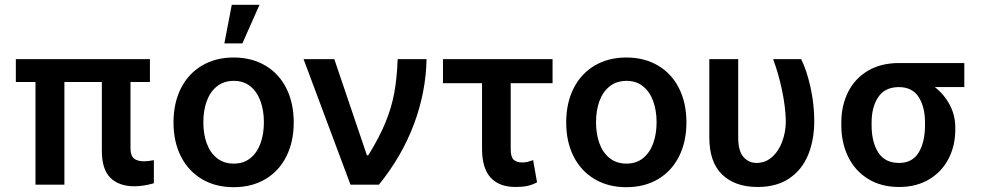

<svg xmlns="http://www.w3.org/2000/svg" viewBox="-20 -780 4148 811"><path d="M613.3 -433.6H531.2V-154.3Q531.2 -122.6 545.9 -110.6Q560.5 -98.6 588.9 -98.6Q605.5 -98.6 629.9 -103.5V-5.9Q585.4 6.8 547.9 6.8Q482.4 6.8 446.3 -29.1Q410.2 -64.9 410.2 -142.6V-433.6H252V0H129.9V-433.6H46.9V-530.3H613.3Z M712.9 -262.7Q712.9 -344.7 744.1 -406.7Q775.4 -468.8 833 -502.9Q890.6 -537.1 966.8 -537.1Q1043.5 -537.1 1101.1 -502.9Q1158.7 -468.8 1189.7 -406.7Q1220.7 -344.7 1220.7 -262.7Q1220.7 -181.2 1189.5 -119.1Q1158.2 -57.1 1100.8 -23.2Q1043.5 10.7 966.8 10.7Q890.6 10.7 833 -23.4Q775.4 -57.6 744.1 -119.4Q712.9 -181.2 712.9 -262.7ZM1094.7 -263.7Q1094.7 -313 1080.3 -352.8Q1065.9 -392.6 1037.4 -415.5Q1008.8 -438.5 967.8 -438.5Q925.8 -438.5 896.7 -415.5Q867.7 -392.6 853.3 -353Q838.9 -313.5 838.9 -263.7Q838.9 -213.9 853.3 -174.3Q867.7 -134.8 896.7 -111.8Q925.8 -88.9 967.8 -88.9Q1008.8 -88.9 1037.4 -111.8Q1065.9 -134.8 1080.3 -174.3Q1094.7 -213.9 1094.7 -263.7ZM959 -759.8H1076.2L1003.9 -596.7H927.7Z M1262.2 -530.3H1392.1L1529.8 -124H1535.6Q1583 -200.7 1608.6 -263.7Q1634.3 -326.7 1645.5 -388.2Q1656.7 -449.7 1659.7 -530.3H1781.7Q1779.3 -391.1 1728.3 -255.1Q1677.2 -119.1 1580.6 0H1460.4Z M2314 -428.7H2137.2V-149.4Q2137.2 -116.7 2149.9 -105.2Q2162.6 -93.8 2185.1 -93.8Q2198.7 -93.8 2208.3 -96.2Q2217.8 -98.6 2231.9 -103.5L2248.5 -9.8Q2226.6 1.5 2206.1 5.6Q2185.5 9.8 2157.7 9.8Q2088.4 9.8 2052.2 -30Q2016.1 -69.8 2016.1 -151.4V-428.7H1851.1V-530.3H2314Z M2371.6 -262.7Q2371.6 -344.7 2402.8 -406.7Q2434.1 -468.8 2491.7 -502.9Q2549.3 -537.1 2625.5 -537.1Q2702.1 -537.1 2759.8 -502.9Q2817.4 -468.8 2848.4 -406.7Q2879.4 -344.7 2879.4 -262.7Q2879.4 -181.2 2848.1 -119.1Q2816.9 -57.1 2759.5 -23.2Q2702.1 10.7 2625.5 10.7Q2549.3 10.7 2491.7 -23.4Q2434.1 -57.6 2402.8 -119.4Q2371.6 -181.2 2371.6 -262.7ZM2753.4 -263.7Q2753.4 -313 2739 -352.8Q2724.6 -392.6 2696 -415.5Q2667.5 -438.5 2626.5 -438.5Q2584.5 -438.5 2555.4 -415.5Q2526.4 -392.6 2512 -353Q2497.6 -313.5 2497.6 -263.7Q2497.6 -213.9 2512 -174.3Q2526.4 -134.8 2555.4 -111.8Q2584.5 -88.9 2626.5 -88.9Q2667.5 -88.9 2696 -111.8Q2724.6 -134.8 2739 -174.3Q2753.4 -213.9 2753.4 -263.7Z M3098.1 -530.3V-199.2Q3098.1 -142.6 3120.1 -117.2Q3142.1 -91.8 3176.3 -91.8Q3212.4 -91.8 3240.5 -116.2Q3268.6 -140.6 3283.9 -181.6Q3299.3 -222.7 3299.3 -269.5Q3297.9 -329.1 3283.2 -398.9Q3268.6 -468.8 3245.6 -530.3H3363.8Q3387.2 -484.9 3403.3 -412.4Q3419.4 -339.8 3419.4 -269.5Q3419.4 -189.9 3394 -127Q3368.7 -64 3314.9 -27.1Q3261.2 9.8 3180.2 9.8Q3085 9.8 3030.5 -42.5Q2976.1 -94.7 2976.1 -200.2V-530.3Z M3776.9 -513.7H4053.2V-412.1H3928.7Q3967.8 -381.8 3991.5 -337.4Q4015.1 -293 4015.1 -242.2V-232.4Q4015.1 -165 3986.8 -109.9Q3958.5 -54.7 3904.8 -22.5Q3851.1 9.8 3777.8 9.8Q3702.1 9.8 3647 -24.2Q3591.8 -58.1 3562.7 -117.4Q3533.7 -176.8 3533.7 -251V-262.7Q3533.7 -334.5 3562.5 -391.6Q3591.3 -448.7 3646.2 -481.2Q3701.2 -513.7 3776.9 -513.7ZM3777.8 -91.8Q3834 -91.8 3860.6 -136Q3887.2 -180.2 3887.2 -251V-262.7Q3887.2 -328.1 3860.4 -370.1Q3833.5 -412.1 3776.9 -412.1Q3718.3 -412.1 3689.9 -370.1Q3661.6 -328.1 3661.6 -262.7V-251Q3661.6 -180.2 3689.7 -136Q3717.8 -91.8 3777.8 -91.8Z"/></svg>

Font: Pretendard GOV SemiBold
Style: Regular
Weight: 600
Designer: Base glyphs from Inter by Rasmus Andersson; Hangeul glyphs from Noto Sans CJK(Source Han Sans) by Jang Soo-young and Kan
Foundry: Kil Hyung-jin
Version: Version 1.309